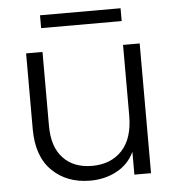

<svg xmlns="http://www.w3.org/2000/svg" viewBox="-51 -748 736 805"><g transform="rotate(-5 316.5 -345.5)"><path d="M553 -546V0H483V-96Q459 -45 409 -18Q359 9 297 9Q199 9 137 -51.5Q75 -112 75 -227V-546H144V-235Q144 -146 188.5 -99Q233 -52 310 -52Q389 -52 436 -102Q483 -152 483 -249V-546ZM486 -700V-646H147V-700Z"/></g></svg>

Font: Poppins-tnum Light
Style: Regular
Weight: 300
Designer: Ninad Kale (Devanagari), Jonny Pinhorn (Latin)
Foundry: Indian Type Foundry
Version: Version 4.004